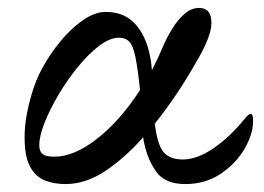

<svg xmlns="http://www.w3.org/2000/svg" viewBox="-20 -453 666 484"><path d="M145 11Q117 11 93.5 2Q70 -7 56 -32.5Q42 -58 42 -107Q42 -138 48.5 -170Q55 -202 65 -232Q76 -265 96.5 -298.5Q117 -332 142.5 -360.5Q168 -389 195 -406Q222 -423 247 -423Q296 -423 324.5 -388.5Q353 -354 361 -295Q362 -287 363 -276Q378 -305 391 -336Q400 -357 413.5 -379.5Q427 -402 444.5 -417.5Q462 -433 482 -433Q513 -433 513 -395Q513 -360 472 -292Q450 -253 424 -214.5Q398 -176 370 -141Q371 -134 372 -129Q379 -82 395 -66.5Q411 -51 441 -51Q477 -51 518.5 -79.5Q560 -108 598 -155Q607 -166 612 -166Q618 -166 618 -148Q618 -115 596.5 -78Q575 -41 536.5 -15Q498 11 447 11Q396 11 374 -20Q352 -51 344 -90Q342 -97 341 -107Q295 -55 245.5 -22Q196 11 145 11ZM79 -87Q79 -72 87 -65Q95 -58 117 -58Q167 -58 225 -103.5Q283 -149 333 -226Q327 -283 321 -311Q315 -339 305.5 -348.5Q296 -358 280 -358Q257 -358 230 -337.5Q203 -317 176.5 -284.5Q150 -252 128 -215Q106 -178 92.5 -144Q79 -110 79 -87Z"/></svg>

Font: Junicode SmExp
Style: Italic
Weight: 400
Width: 6
Italic angle: -11°
Designer: Peter S. Baker
Version: Version 2.205; ttfautohint (v1.8.4)